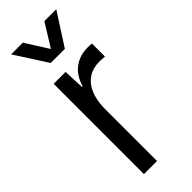

<svg xmlns="http://www.w3.org/2000/svg" viewBox="-243 -760 788 788"><g transform="rotate(-45 150.5 -366.5)"><path d="M63 0V-524H132L136 -433H140Q155 -483 188.5 -507Q222 -531 266 -531Q273 -531 279 -531Q285 -531 291 -530V-454Q285 -455 277.5 -455.5Q270 -456 262 -456Q223 -456 196.5 -439Q170 -422 155.5 -390Q141 -358 139 -312V0ZM115 -593 25 -733H93L156 -633L218 -733H287L197 -593Z"/></g></svg>

Font: Mona Sans SemiCondensed
Style: Regular
Weight: 400
Width: 4
Designer: Deni Anggara
Foundry: GitHub
Version: Version 2.000